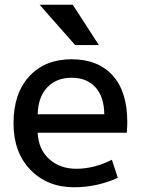

<svg xmlns="http://www.w3.org/2000/svg" viewBox="-20 -780 599 810"><path d="M287 -760 397 -590H297L147 -760ZM139 -298H420Q419 -372 382.5 -412Q346 -452 282 -452Q218 -452 179.5 -411.5Q141 -371 139 -298ZM139 -220Q142 -150 187.5 -109Q233 -68 302 -68Q377 -68 452 -106L477 -30Q390 10 292 10Q180 10 108.5 -63.5Q37 -137 37 -260Q37 -386 103.5 -458Q170 -530 282 -530Q393 -530 455 -462Q517 -394 517 -265Q517 -250 515 -220Z"/></svg>

Font: Mplus 1p Medium
Style: Regular
Weight: 500
Version: Version 1.061